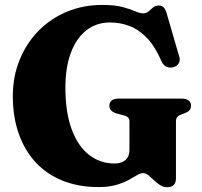

<svg xmlns="http://www.w3.org/2000/svg" viewBox="-20 -739 818 778"><path d="M693 -17.5Q693 1.5 684 10.5Q675 19.5 657 19.5Q641.5 19.5 628.5 11Q615.5 2.5 603.8 -8.8Q592 -20 581.5 -28.8Q571 -37.5 560.5 -37.5Q548.5 -37.5 534.2 -28.8Q520 -20 499.8 -9Q479.5 2 450.2 10.5Q421 19 380 19Q298 19 233.5 -7Q169 -33 124.2 -81.5Q79.5 -130 55.8 -197.8Q32 -265.5 32 -349Q32 -429 59.5 -496.5Q87 -564 136 -614Q185 -664 251 -691.5Q317 -719 394 -719Q445 -719 476.8 -710.5Q508.5 -702 527.5 -693.5Q546.5 -685 559.5 -685Q573.5 -685 582.2 -693Q591 -701 600.2 -708.8Q609.5 -716.5 624 -716.5Q635.5 -716.5 643 -709.2Q650.5 -702 655.5 -684.5L707 -507Q711 -492.5 703.5 -481.2Q696 -470 682 -466.5Q666.5 -463 654 -468.8Q641.5 -474.5 634.5 -490.5Q608 -552 574.8 -586Q541.5 -620 503.8 -634Q466 -648 426.5 -648Q370.5 -648 329.8 -616Q289 -584 267 -524.8Q245 -465.5 245 -384.5Q245 -283 270.8 -214.2Q296.5 -145.5 341.5 -111Q386.5 -76.5 443.5 -76.5Q459 -76.5 470.5 -80.5Q482 -84.5 489.5 -91.5Q497 -98.5 500.8 -108.5Q504.5 -118.5 504.5 -131V-246.5Q504.5 -257 499.2 -262.8Q494 -268.5 478 -272.5L453.5 -279Q439 -283 431 -290.8Q423 -298.5 423 -310.5Q423 -324 432.5 -331.8Q442 -339.5 462 -339.5H714.5Q735 -339.5 744.5 -331.8Q754 -324 754 -311Q754 -299.5 748 -292.5Q742 -285.5 729.5 -280.5L716 -275.5Q705 -272 699 -265.5Q693 -259 693 -246.5Z"/></svg>

Font: Fraunces ExtraBold
Style: Regular
Weight: 800
Version: Version 1.000;[b76b70a41]